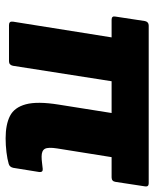

<svg xmlns="http://www.w3.org/2000/svg" viewBox="47 -584 549 683"><g transform="rotate(90 321.5 -242.5)"><path d="M472 12Q423 12 392.5 -3.5Q362 -19 351 -60Q340 -101 352 -176L382 -365H269L214 -14Q211 0 198 0H69Q55 0 57 -14L113 -365H50Q36 -365 39 -379L55 -484Q58 -497 71 -497H632Q645 -497 643 -484L627 -379Q625 -365 611 -365H539L508 -171Q503 -139 509.5 -127.5Q516 -116 537 -116Q548 -116 559 -117.5Q570 -119 581 -120Q593 -121 592 -108L577 -15Q574 -2 563 1Q546 6 521.5 9Q497 12 472 12Z"/></g></svg>

Font: Sofia Sans Black
Style: Italic
Weight: 900
Italic angle: -9°
Version: Version 4.100-B